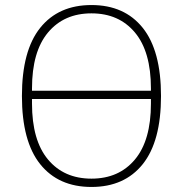

<svg xmlns="http://www.w3.org/2000/svg" viewBox="-20 -730 726 762"><path d="M343 12Q212 12 139.5 -78.5Q67 -169 67 -349Q67 -529 139.5 -619.5Q212 -710 343 -710Q474 -710 546.5 -619.5Q619 -529 619 -349Q619 -169 546.5 -78.5Q474 12 343 12ZM343 -21Q452 -21 515.5 -97Q579 -173 579 -319V-337H107V-319Q107 -173 170.5 -97Q234 -21 343 -21ZM107 -370H579V-379Q579 -525 515.5 -601Q452 -677 343 -677Q234 -677 170.5 -601Q107 -525 107 -379Z"/></svg>

Font: IBM Plex Sans ExtLt
Style: Regular
Weight: 200
Designer: Mike Abbink, Paul van der Laan, Pieter van Rosmalen
Foundry: Bold Monday
Version: Version 3.005